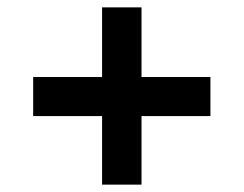

<svg xmlns="http://www.w3.org/2000/svg" viewBox="-20 -585 661 521"><path d="M257 -270H70V-376H257V-565H364V-376H551V-270H364V-84H257Z"/></svg>

Font: Noto Sans Bengali UI
Style: Bold
Weight: 700
Designer: Jelle Bosma - Monotype Design Team
Foundry: Monotype Imaging Inc.
Version: Version 2.003; ttfautohint (v1.8.4.7-5d5b)